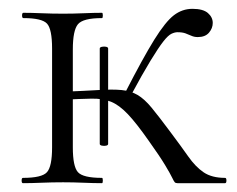

<svg xmlns="http://www.w3.org/2000/svg" viewBox="-20 -415 537 435"><path d="M98 -81V-305Q98 -349 86.5 -361.5Q75 -374 33 -374Q30 -374 30 -380Q30 -386 33 -386Q51 -386 74.5 -385Q98 -384 123 -384Q146 -384 169.5 -385Q193 -386 211 -386Q213 -386 213 -380Q213 -374 211 -374Q168 -374 156.5 -360Q145 -346 145 -303V-81Q145 -38 156.5 -25Q168 -12 211 -12Q213 -12 213 -6Q213 0 211 0Q192 0 169 -1Q146 -2 123 -2Q98 -2 74.5 -1Q51 0 32 0Q29 0 29 -6Q29 -12 32 -12Q75 -12 86.5 -25Q98 -38 98 -81ZM382 0Q378 0 376 -2Q374 -4 370 -12.5Q366 -21 354 -41Q342 -61 317 -96Q289 -136 269.5 -156.5Q250 -177 231.5 -184.5Q213 -192 187 -191.5Q161 -191 120 -189L119 -207Q171 -209 203 -211Q235 -213 255.5 -211Q276 -209 291.5 -200Q307 -191 323.5 -171Q340 -151 366 -116Q390 -84 406.5 -60.5Q423 -37 441.5 -24.5Q460 -12 490 -12Q493 -12 493 -6Q493 0 490 0ZM225 -89Q225 -86 220.5 -85Q216 -84 211 -85Q206 -86 206 -89V-305Q206 -308 211 -309Q216 -310 220.5 -309Q225 -308 225 -305ZM275 -196 263 -204Q304 -284 329.5 -325Q355 -366 374 -380.5Q393 -395 416 -395Q440 -395 451 -385.5Q462 -376 462 -363Q462 -351 453.5 -341Q445 -331 428 -331Q420 -331 413.5 -334Q407 -337 400 -339.5Q393 -342 382 -342Q376 -342 368.5 -338.5Q361 -335 350 -321Q339 -307 321 -277.5Q303 -248 275 -196Z"/></svg>

Font: Cormorant Garamond Light
Style: Regular
Weight: 300
Designer: Christian Thalmann (Catharsis Fonts)
Foundry: Catharsis Fonts
Version: Version 4.001